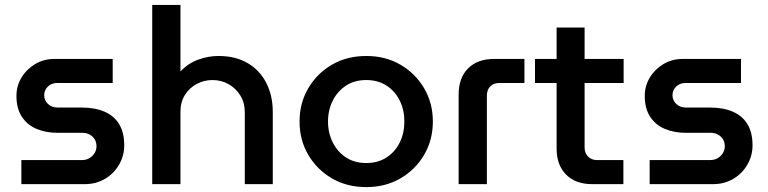

<svg xmlns="http://www.w3.org/2000/svg" viewBox="-20 -750 3130 782"><path d="M67 0V-98H313Q331 -98 344.5 -106Q358 -114 365.5 -127Q373 -140 373 -154Q373 -170 366 -182Q359 -194 346 -201.5Q333 -209 316 -209H216Q167 -209 129 -225Q91 -241 69 -274.5Q47 -308 47 -359Q47 -400 67.5 -434Q88 -468 123 -489Q158 -510 202 -510H439V-412H213Q190 -412 175 -397.5Q160 -383 160 -362Q160 -342 175 -327Q190 -312 215 -312H312Q367 -312 406 -295Q445 -278 465.5 -244Q486 -210 486 -158Q486 -116 465 -79.5Q444 -43 407.5 -21.5Q371 0 325 0Z M600 0V-730H715V-459Q746 -492 787 -507Q828 -522 870 -522Q940 -522 989.5 -492.5Q1039 -463 1065 -411.5Q1091 -360 1091 -294V0H977V-293Q977 -332 958.5 -361.5Q940 -391 910.5 -407.5Q881 -424 845 -424Q811 -424 781 -408Q751 -392 733 -363Q715 -334 715 -297V0Z M1472 12Q1393 12 1332 -23.5Q1271 -59 1235.5 -119.5Q1200 -180 1200 -255Q1200 -330 1235.5 -390.5Q1271 -451 1332 -486.5Q1393 -522 1472 -522Q1550 -522 1611 -486.5Q1672 -451 1707.5 -390.5Q1743 -330 1743 -255Q1743 -180 1707.5 -119.5Q1672 -59 1611 -23.5Q1550 12 1472 12ZM1472 -86Q1519 -86 1554 -108.5Q1589 -131 1608 -169.5Q1627 -208 1627 -255Q1627 -302 1608 -340.5Q1589 -379 1554 -401.5Q1519 -424 1472 -424Q1424 -424 1389.5 -401.5Q1355 -379 1335.5 -340.5Q1316 -302 1316 -255Q1316 -208 1335.5 -169.5Q1355 -131 1389.5 -108.5Q1424 -86 1472 -86Z M1848 0V-365Q1848 -433 1886.5 -471.5Q1925 -510 1993 -510H2116V-412H2014Q1990 -412 1976.5 -398Q1963 -384 1963 -360V0Z M2392 0Q2324 0 2285.5 -39Q2247 -78 2247 -145V-638H2361V-150Q2361 -127 2375 -112.5Q2389 -98 2412 -98H2519V0ZM2159 -412V-510H2520V-412Z M2626 0V-98H2872Q2890 -98 2903.5 -106Q2917 -114 2924.5 -127Q2932 -140 2932 -154Q2932 -170 2925 -182Q2918 -194 2905 -201.5Q2892 -209 2875 -209H2775Q2726 -209 2688 -225Q2650 -241 2628 -274.5Q2606 -308 2606 -359Q2606 -400 2626.5 -434Q2647 -468 2682 -489Q2717 -510 2761 -510H2998V-412H2772Q2749 -412 2734 -397.5Q2719 -383 2719 -362Q2719 -342 2734 -327Q2749 -312 2774 -312H2871Q2926 -312 2965 -295Q3004 -278 3024.5 -244Q3045 -210 3045 -158Q3045 -116 3024 -79.5Q3003 -43 2966.5 -21.5Q2930 0 2884 0Z"/></svg>

Font: MuseoModerno SemiBold Medium
Style: Regular
Weight: 500
Version: Version 1.001